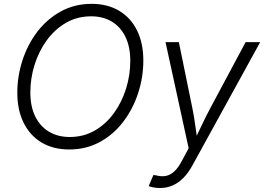

<svg xmlns="http://www.w3.org/2000/svg" viewBox="-20 -757 1355 985"><path d="M335 9.8Q253.4 9.8 193.8 -25.6Q134.3 -61 101.6 -126.5Q68.8 -191.9 68.8 -281.2Q68.8 -366.7 95.5 -448.2Q122.1 -529.8 172.1 -595Q222.2 -660.2 292.7 -698.7Q363.3 -737.3 450.2 -737.3Q531.2 -737.3 590.8 -701.9Q650.4 -666.5 682.9 -601.3Q715.3 -536.1 715.3 -446.3Q715.3 -360.8 688.7 -279.3Q662.1 -197.8 612.3 -132.3Q562.5 -66.9 492.4 -28.6Q422.4 9.8 335 9.8ZM337.4 -54.2Q409.7 -54.2 467.3 -87.9Q524.9 -121.6 565.2 -177.7Q605.5 -233.9 627 -303.2Q648.4 -372.6 648.4 -444.3Q648.4 -517.1 623.3 -568.4Q598.1 -619.6 553 -646.5Q507.8 -673.3 447.8 -673.3Q375.5 -673.3 317.9 -639.6Q260.3 -606 219.5 -549.6Q178.7 -493.2 157.2 -424.1Q135.7 -355 135.7 -283.2Q135.7 -210.4 160.9 -159.4Q186 -108.4 231.4 -81.3Q276.9 -54.2 337.4 -54.2ZM742.7 197.8 767.1 140.6 780.8 142.6Q807.6 149.9 830.8 145.5Q854 141.1 874.5 122.1Q895 103 914.1 66.4L947.8 3.4L829.1 -541H897.5L966.8 -202.6Q976.1 -157.2 981.9 -112.5Q987.8 -67.9 994.6 -24.4H972.2Q993.2 -67.9 1013.9 -112.5Q1034.7 -157.2 1059.1 -202.6L1240.2 -541H1314.9L967.8 90.3Q946.3 129.9 920.7 155.8Q895 181.6 865.2 194.6Q835.4 207.5 801.3 207.5Q783.2 207.5 767.8 204.6Q752.4 201.7 742.7 197.8Z"/></svg>

Font: Inter 17pt Light
Style: Italic
Weight: 300
Italic angle: -9.3988°
Version: Version 4.001;git-66647c0bb